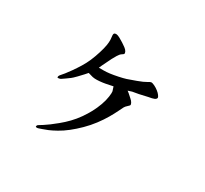

<svg xmlns="http://www.w3.org/2000/svg" viewBox="-152 -923 1304 1219"><g transform="rotate(30 500.0 -313.5)"><path d="M389 -457Q404 -457 424 -457Q444 -457 468 -460Q492 -463 525.5 -470Q559 -477 577.5 -483Q596 -489 639.5 -505Q683 -521 699.5 -531.5Q716 -542 723 -543Q732 -544 748.5 -536Q765 -528 779 -517Q793 -506 801 -495Q809 -484 809 -478Q807 -468 794 -462.5Q781 -457 755 -453L693 -439L648 -431L620 -422Q634 -412 641 -405Q648 -398 660 -388Q672 -378 677.5 -367.5Q683 -357 682 -352Q681 -348 668.5 -337Q656 -326 651 -316.5Q646 -307 633.5 -281Q621 -255 601.5 -221.5Q582 -188 554.5 -151.5Q527 -115 493.5 -82Q460 -49 427.5 -23.5Q395 2 363.5 19.5Q332 37 310.5 46Q289 55 274.5 59.5Q260 64 253 67Q246 70 238 70Q230 70 229.5 66Q229 62 232 57Q234 53 240 50Q246 47 266.5 33.5Q287 20 302.5 8.5Q318 -3 347.5 -27Q377 -51 403.5 -78.5Q430 -106 452.5 -138Q475 -170 491.5 -201Q508 -232 520.5 -266.5Q533 -301 537 -331Q541 -361 539 -370L529 -401Q496 -394 477.5 -390.5Q459 -387 437.5 -385Q416 -383 400.5 -384Q385 -385 371 -390L350 -396Q340 -385 331 -374.5Q322 -364 299.5 -341Q277 -318 269 -312.5Q261 -307 241.5 -292.5Q222 -278 216 -275Q210 -272 202.5 -271Q195 -270 193 -271.5Q191 -273 193 -282Q195 -288 202 -295.5Q209 -303 221.5 -318.5Q234 -334 252 -359.5Q270 -385 288.5 -415Q307 -445 320.5 -476.5Q334 -508 345.5 -545Q357 -582 361 -606.5Q365 -631 364 -648L361 -680Q361 -689 364.5 -693Q368 -697 380 -697Q391 -696 407 -687Q423 -678 436.5 -669.5Q450 -661 463.5 -651Q477 -641 482.5 -630.5Q488 -620 485 -613Q483 -610 472 -603Q461 -596 450 -578Q439 -560 431.5 -545.5Q424 -531 400 -481L389 -457Z"/></g></svg>

Font: ChillKai
Style: Regular
Weight: 400
Designer: ChillType
Foundry: 寒蝉字型
Version: Version 2.000